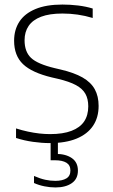

<svg xmlns="http://www.w3.org/2000/svg" viewBox="-20 -622 496 844"><path d="M198.5 7Q164 7 125 1.5Q86 -4 50.5 -15.5V-57.5Q77 -49 102.8 -43.5Q128.5 -38 153 -35.2Q177.5 -32.5 200 -32.5Q257 -32.5 294.2 -46.8Q331.5 -61 349.8 -88Q368 -115 368 -154.5Q368 -187 355.5 -209.5Q343 -232 314 -247.8Q285 -263.5 234.5 -275.5L208.5 -281.5Q120.5 -302.5 81.2 -340Q42 -377.5 42 -443Q42 -491 65.2 -526.8Q88.5 -562.5 135.8 -582.2Q183 -602 254.5 -602Q288.5 -602 323.5 -597.8Q358.5 -593.5 387.5 -584.5V-543Q354.5 -553 321.2 -557.8Q288 -562.5 254.5 -562.5Q197.5 -562.5 160.8 -548.5Q124 -534.5 106 -508.2Q88 -482 88 -445Q88 -394.5 116.5 -367.5Q145 -340.5 220.5 -322.5L246 -316.5Q306 -302.5 342.8 -281.5Q379.5 -260.5 396.5 -229.8Q413.5 -199 413.5 -156.5Q413.5 -105.5 389 -69Q364.5 -32.5 316.8 -12.8Q269 7 198.5 7ZM223.5 202Q200 202 175.2 197Q150.5 192 129.5 182.5V151.5Q157 163.5 179 168.2Q201 173 223 173Q254 173 271.8 162.2Q289.5 151.5 289.5 127.5Q289.5 104 271.8 93.2Q254 82.5 222 82.5H202.5V-10H234.5V70.5L225.5 54.5Q269 54.5 295.8 73Q322.5 91.5 322.5 128Q322.5 164.5 295.5 183.2Q268.5 202 223.5 202Z"/></svg>

Font: Encode Sans SC Condensed Thin ExtraLight
Style: Regular
Weight: 250
Version: Version 3.002